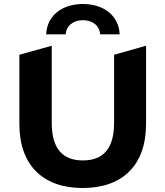

<svg xmlns="http://www.w3.org/2000/svg" viewBox="-20 -929 828 961"><path d="M309 -757C311 -801 348 -828 395 -828C442 -828 479 -801 481 -757H579C575 -851 499 -909 395 -909C291 -909 215 -851 211 -757ZM394 12C593 12 711 -102 711 -308V-700L551 -655V-314C551 -181 493 -126 395 -126C297 -126 239 -181 239 -314V-700L77 -655V-308C77 -102 195 12 394 12Z"/></svg>

Font: Talent SemiBold
Style: Bold
Weight: 700
Designer: Mike Powis
Version: Version 1.001;hotconv 1.0.109;makeotfexe 2.5.65596